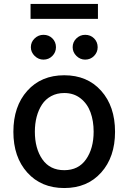

<svg xmlns="http://www.w3.org/2000/svg" viewBox="-20 -929 642 960"><path d="M469.7 -909.2V-834.5H132.8V-909.2ZM197.3 -630.9Q172.4 -630.9 153.3 -649.4Q134.3 -668 134.3 -692.9Q134.3 -718.8 153.1 -736.8Q171.9 -754.9 197.3 -754.9Q224.1 -754.9 241.9 -737.1Q259.8 -719.2 259.8 -692.9Q259.8 -667.5 241.7 -649.2Q223.6 -630.9 197.3 -630.9ZM405.8 -630.9Q380.9 -630.9 362.1 -649.4Q343.3 -668 343.3 -692.9Q343.3 -718.8 361.8 -736.8Q380.4 -754.9 405.8 -754.9Q432.6 -754.9 450.4 -737.1Q468.3 -719.2 468.3 -692.9Q468.3 -667.5 450.2 -649.2Q432.1 -630.9 405.8 -630.9ZM46.9 -270Q46.9 -397.5 116.5 -475.1Q186 -552.7 301.3 -552.7Q416.5 -552.7 485.8 -475.1Q555.2 -397.5 555.2 -270Q555.2 -143.6 485.8 -66.2Q416.5 11.2 301.3 11.2Q186 11.2 116.5 -66.2Q46.9 -143.6 46.9 -270ZM301.3 -78.1Q372.6 -78.1 410.4 -132.6Q448.2 -187 448.2 -270.5Q448.2 -324.2 432.6 -367.2Q417 -410.2 383.1 -437Q349.1 -463.9 301.3 -463.9Q264.6 -463.9 236.1 -448.5Q207.5 -433.1 189.9 -406.2Q172.4 -379.4 163.3 -345Q154.3 -310.5 154.3 -270.5Q154.3 -186.5 191.9 -132.3Q229.5 -78.1 301.3 -78.1Z"/></svg>

Font: Interop Med
Style: Regular
Weight: 500
Designer: Rasmus Andersson, Google, Jang Haemin
Foundry: jhaemin
Version: Version 1.007